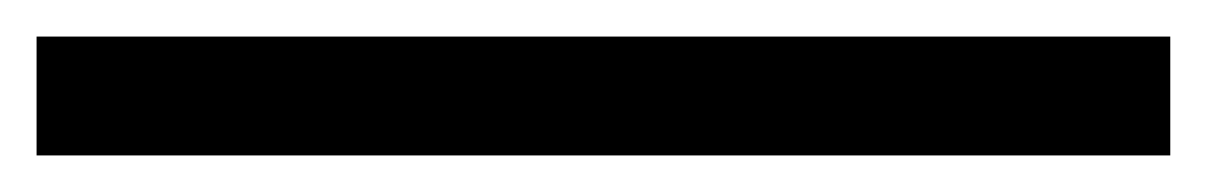

<svg xmlns="http://www.w3.org/2000/svg" viewBox="-26 -3 660 105"><path d="M-6 82H614V17H-6Z"/></svg>

Font: Noto Serif CJK SC Black
Style: Regular
Weight: 900
Designer: Ryoko NISHIZUKA 西塚涼子 (kana & ideographs); Frank Grießhammer (Latin, Greek & Cyrillic); Wenlong ZHANG 张文龙 (bopomofo); San
Foundry: Adobe
Version: Version 2.001;hotconv 1.1.0;makeotfexe 2.6.0